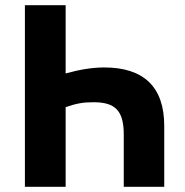

<svg xmlns="http://www.w3.org/2000/svg" viewBox="-20 -720 713 740"><path d="M233 -700H76V0H233V-307C273 -321 300 -326 340 -326C425 -326 457 -293 457 -201V0H613V-235C613 -384 535 -460 382 -460C336 -460 287 -452 233 -437Z"/></svg>

Font: Fixel Display Bold
Style: Bold
Weight: 700
Designer: AlfaBravo + MacPaw
Foundry: Kyrylo Tkachov, Marchela Mozhyna, Serhii Makarenko, Maria Weinstein, Zakhar Kryvoshyya
Version: Version 1.211